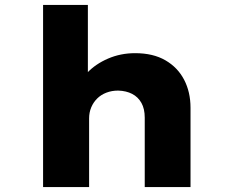

<svg xmlns="http://www.w3.org/2000/svg" viewBox="-20 -760 941 780"><path d="M155 0V-740H337V-399L290 -383Q300 -428 334 -464Q368 -500 419 -522Q470 -544 529 -544Q602 -544 652 -515Q702 -486 728 -436Q754 -386 754 -322V0H568V-282Q568 -318 554.5 -342Q541 -366 517 -378.5Q493 -391 460 -392Q434 -392 412 -383.5Q390 -375 374.5 -359.5Q359 -344 350.5 -323.5Q342 -303 342 -279V0H249Q206 0 182.5 0Q159 0 155 0Z"/></svg>

Font: Lexend Mega ExtraBold
Style: Regular
Weight: 800
Designer: Bonnie Shaver-Troup, Thomas Jockin
Foundry: Lexend
Version: Version 1.007